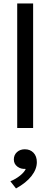

<svg xmlns="http://www.w3.org/2000/svg" viewBox="-20 -740 291 1110"><path d="M79.5 0V-720H171.5V0ZM72.5 349.5 40 308Q71.5 295 96 275.2Q120.5 255.5 129 236.5Q100.5 238.5 80.2 223Q60 207.5 60 182Q60 156 78 139.5Q96 123 123.5 123Q154.5 123 173.8 143.2Q193 163.5 193 197.5Q193 238 162.2 277.5Q131.5 317 72.5 349.5Z"/></svg>

Font: Geologica Light
Style: Regular
Weight: 300
Designer: Sindre Bremnes, Frode Helland
Foundry: Monokrom Skriftforlag AS
Version: Version 1.010; ttfautohint (v1.8.4.7-5d5b);gftools[0.9.28]